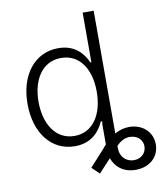

<svg xmlns="http://www.w3.org/2000/svg" viewBox="-98 -807 929 1089"><g transform="rotate(-10 366.0 -262.0)"><path d="M452.8 -89.1V31.6C446 38.7 439.6 46.5 432.9 55L348.4 147.7L391 188.6L461.6 112.9C479 163 523.1 203.1 595.2 203.1C676.8 203.1 731.9 151.6 731.9 79.9C731.9 7.5 675.1 -43 599.4 -43C571.7 -43 543.7 -35.9 516.3 -20.2V-727.3H452.8V-441.4H447.1C425.4 -490.4 380.3 -552.9 280.5 -552.9C146 -552.9 55 -439.3 55 -271.3C55 -101.9 145.6 11.4 279.5 11.4C378.6 11.4 424.7 -51.5 447.1 -101.2H454.5V-89.1ZM286.9 -46.5C178.3 -46.5 118.6 -145.2 118.6 -272.4C118.6 -398.1 177.6 -495.4 286.9 -495.4C393.5 -495.4 453.8 -403.1 453.8 -272.4C453.8 -140.6 392.8 -46.5 286.9 -46.5ZM516 51.1C542.6 23.8 569.2 11 600.5 13.8C639.6 16.7 666.5 44 666.5 79.9C666.5 117.9 636.7 147.4 595.2 147.4C551.8 147.4 516 116.1 516 65Z"/></g></svg>

Font: Karasuma Gothic
Style: Light
Weight: 300
Designer: Rasmus Andersson / Ryoko Nishizuka
Foundry: rsms
Version: Version 1.00